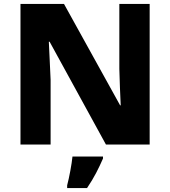

<svg xmlns="http://www.w3.org/2000/svg" viewBox="-20 -734 864 975"><path d="M740 0H518L232 -522H228Q230 -479 232.5 -426.5Q235 -374 237 -329V0H84V-714H305L590 -199H593Q591 -241 589 -290.5Q587 -340 586 -384V-714H740ZM503 71Q487 108 468 144.5Q449 181 422 221H321V207Q329 177 337 134Q345 91 348 61H503Z"/></svg>

Font: Noto Kufi Arabic ExtraBold
Style: Regular
Weight: 800
Designer: Monotype Design Team, David Williams, Khaled Hosny
Foundry: Google LLC
Version: Version 2.109; ttfautohint (v1.8.4.7-5d5b)